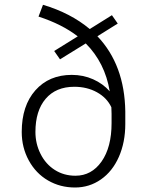

<svg xmlns="http://www.w3.org/2000/svg" viewBox="-20 -791 622 820"><path d="M72.8 -227.5Q72.8 -339.4 131.1 -405.3Q189.5 -471.2 286.6 -471.2Q335.4 -471.2 377.7 -452.4Q419.9 -433.6 448.7 -400.9Q428.2 -523.4 346.2 -605.5L236.3 -537.6L211.4 -573.2L312 -635.7Q245.1 -687.5 144.5 -720.2L163.6 -770.5Q281.7 -735.4 363.3 -667L458 -726.1L482.9 -690.4L396 -636.2Q512.2 -514.2 515.1 -314.9V-261.2Q515.1 -183.6 487.8 -121.3Q460.4 -59.1 411.1 -24.7Q361.8 9.8 300.3 9.8Q236.8 9.8 185.1 -20.3Q133.3 -50.3 103 -105.7Q72.8 -161.1 72.8 -227.5ZM131.3 -227.5Q131.3 -177.2 153.3 -133.5Q175.3 -89.8 214.1 -65.2Q252.9 -40.5 302.2 -40.5Q371.1 -40.5 413.8 -101.3Q456.5 -162.1 456.5 -265.1V-305.2L455.6 -333Q436.5 -373.5 394 -397Q351.6 -420.4 297.4 -420.4Q218.8 -420.4 175 -369.1Q131.3 -317.9 131.3 -227.5Z"/></svg>

Font: Roboto Light
Style: Regular
Weight: 300
Designer: Google
Version: Version 2.137; 2017